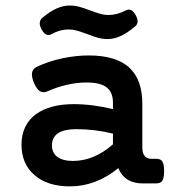

<svg xmlns="http://www.w3.org/2000/svg" viewBox="-20 -662 640 693"><path d="M303.7 -625Q325.7 -616.7 341.1 -612.3Q356.4 -607.9 372.1 -607.9Q402.8 -607.9 434.1 -624.5Q439.9 -627.4 444.8 -627.4Q458.5 -627.4 469.2 -608.4Q476.6 -595.2 476.6 -585.4Q476.6 -573.7 467.3 -566.4Q439 -542.5 415 -531.7Q391.1 -521 368.7 -521Q351.1 -521 334.7 -525.4Q318.4 -529.8 295.9 -538.6Q270.5 -547.9 256.8 -551.8Q243.2 -555.7 227.5 -555.7Q195.8 -555.7 165.5 -538.6Q160.2 -535.6 155.3 -535.6Q141.1 -535.6 130.4 -555.2Q123.5 -567.4 123.5 -578.1Q123.5 -589.8 132.3 -597.2Q160.6 -621.1 184.8 -631.6Q209 -642.1 231.4 -642.1Q249 -642.1 265.6 -637.7Q282.2 -633.3 303.7 -625ZM541.5 -88.9Q550.3 -88.9 556.2 -86.9Q562 -85 565.4 -80.1Q572.3 -70.3 572.3 -44.4Q572.3 -18.6 565.4 -8.8Q562 -3.9 556.2 -2Q550.3 0 541.5 0H494.6Q465.8 0 443.8 -11.7Q418.5 -26.4 407.2 -55.2Q326.2 10.7 232.4 10.7Q151.4 10.7 105 -29.8Q81.5 -49.3 69.6 -77.1Q57.6 -105 57.6 -140.1Q57.6 -175.8 71 -203.6Q84.5 -231.4 109.9 -250Q160.2 -286.1 246.1 -286.1Q314 -286.1 387.7 -268.1V-291Q387.7 -327.1 367.7 -344.2Q346.2 -364.3 291 -364.3Q258.3 -364.3 221.9 -356Q185.5 -347.7 152.8 -333Q144 -329.1 137.2 -329.1Q131.3 -329.1 125.5 -332Q113.3 -338.4 103.5 -360.8Q95.2 -380.4 95.2 -393.1Q95.2 -412.6 113.8 -421.4Q156.7 -441.4 207.5 -452.1Q256.3 -461.9 300.3 -461.9Q400.4 -461.9 448.2 -416.5Q493.7 -373 493.7 -288.1V-129.4Q493.7 -109.9 501.7 -99.4Q509.8 -88.9 525.9 -88.9ZM387.7 -179.7Q322.8 -195.8 254.4 -195.8Q214.4 -195.8 191.4 -182.6Q167.5 -167.5 167.5 -137.2Q167.5 -109.9 187.3 -95.5Q207 -81.1 243.7 -81.1Q319.3 -81.1 387.7 -141.1Z"/></svg>

Font: Courier Prime SemiBold
Style: Regular
Weight: 600
Designer: Alan Dague-Greene
Foundry: Quote-Unquote Apps
Version: Version 1.202